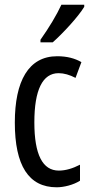

<svg xmlns="http://www.w3.org/2000/svg" viewBox="-20 -879 387 816"><path d="M338 -850V-859H241C220 -814 190 -764 152 -710V-699H204C245 -735 313 -808 338 -850ZM221 -83C251 -83 292 -93 320 -111V-179C289 -163 259 -154 230 -154C161 -154 126 -222 126 -359C126 -497 161 -568 229 -568C252 -568 276 -561 301 -548L326 -615C298 -631 265 -640 223 -640C101 -640 43 -534 43 -358C43 -175 102 -83 221 -83Z"/></svg>

Font: Noto Sans Kannada UI ExtraCondensed
Style: Regular
Weight: 400
Width: 2
Designer: Jelle Bosma - Monotype Design Team
Foundry: Monotype Imaging Inc.
Version: Version 2.005